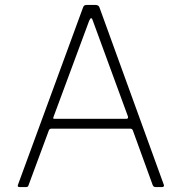

<svg xmlns="http://www.w3.org/2000/svg" viewBox="-20 -762 740 782"><path d="M53 -9 318 -731Q320 -737 323.5 -739.5Q327 -742 334 -742H367Q382 -742 385 -732L647 -10L648 -7Q648 0 639 0H615Q605 0 602 -8L521 -231Q518 -238 511 -238H189Q182 -238 179 -231L96 -7Q95 0 85 0H60Q50 0 53 -9ZM494 -278Q504 -278 501 -288L358 -678Q355 -688 351 -688Q348 -688 343 -677L198 -286Q196 -281 197 -279.5Q198 -278 203 -278Z"/></svg>

Font: Libre Franklin Thin
Style: Regular
Weight: 250
Designer: Pablo Impallari, Rodrigo Fuenzalida
Foundry: Impallari Type
Version: Version 1.002; ttfautohint (v1.5)